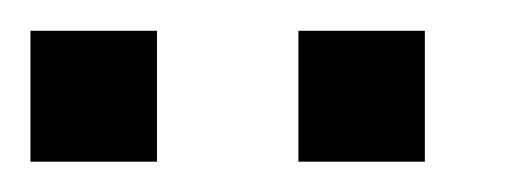

<svg xmlns="http://www.w3.org/2000/svg" viewBox="-20 -736 338 126"><path d="M175.8 -629.9V-715.8H258.8V-629.9ZM0 -629.9V-715.8H83V-629.9Z"/></svg>

Font: Padauk Book
Style: Regular
Weight: 400
Designer: Debbi Hosken, Becca Hirsbrunner Spalinger
Foundry: SIL International
Version: Version 5.000